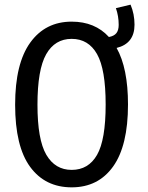

<svg xmlns="http://www.w3.org/2000/svg" viewBox="-20 -793 638 825"><path d="M481 -587Q530 -500 530 -344Q530 -167 466 -77.5Q402 12 288 12Q174 12 109.5 -76Q45 -164 45 -343Q45 -520 110 -610Q175 -700 288 -700Q388 -700 448 -634Q470 -638 480 -650.5Q490 -663 490 -686Q490 -724 478 -758L541 -773Q558 -733 558 -687Q558 -606 481 -587ZM434 -344Q434 -495 397 -560.5Q360 -626 288 -626Q216 -626 178.5 -560Q141 -494 141 -343Q141 -193 179 -128Q217 -63 288 -63Q360 -63 397 -127.5Q434 -192 434 -344Z"/></svg>

Font: Fira Sans Extra Condensed
Style: Regular
Weight: 400
Width: 1
Designer: Carrois Corporate & Edenspiekermann AG
Foundry: Carrois Corporate GbR & Edenspiekermann AG
Version: Version 4.203